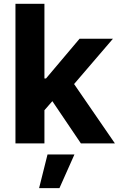

<svg xmlns="http://www.w3.org/2000/svg" viewBox="-20 -747 622 1000"><path d="M297.4 -271.5 197.3 -156.7 197.8 -338.4H219.7L394.5 -545.4H568.4L333.5 -271.5ZM211.4 0H60.5V-727.1H211.4ZM578.6 0H401.4L240.7 -237.8L341.8 -344.2ZM289.6 232.9H183.6L227.5 57.6H367.7Z"/></svg>

Font: My Font
Style: Bold
Weight: 500
Designer: Rasmus Andersson
Foundry: rsms
Version: Version 0.001